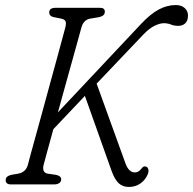

<svg xmlns="http://www.w3.org/2000/svg" viewBox="-20 -731 765 761"><path d="M152.5 -76Q146 -46.5 170 -42.5L202 -38Q222.5 -33.5 222.5 -20.5Q222.5 -10 214.2 -5Q206 0 195 0H24Q2.5 0 2.5 -17Q2.5 -33 25 -38L51 -42.5Q82.5 -48 90.5 -78Q93 -88.5 102 -121.2Q111 -154 124 -201Q137 -248 151.8 -302.2Q166.5 -356.5 181.2 -410Q196 -463.5 208.5 -509.5Q221 -555.5 229.2 -586.2Q237.5 -617 239.5 -624.5Q243 -640.5 239.5 -647.2Q236 -654 223.5 -657L191 -663.5Q175 -668 175 -681.5Q175 -700 200 -700H377Q395.5 -700 395.5 -684.5Q395.5 -668 372.5 -663L336.5 -657Q311 -652 302.5 -621.5Q300.5 -614 291.5 -581.2Q282.5 -548.5 269 -500.2Q255.5 -452 240 -396Q224.5 -340 209.5 -285.5L539 -636Q576.5 -676 609.5 -693.5Q642.5 -711 677 -711Q699.5 -711 712.5 -698.8Q725.5 -686.5 725 -669Q725 -648.5 714.2 -638.5Q703.5 -628.5 687 -628.5Q670 -628.5 657.5 -633.8Q645 -639 629 -639Q614 -639 593 -629Q572 -619 548.5 -594.5L363 -399.5L478 -81.5Q491 -47.5 515 -47.5Q529 -47.5 540 -62Q549.5 -75.5 560.5 -70Q566 -67.5 568 -59.2Q570 -51 565.5 -40Q556 -17.5 536.5 -3.8Q517 10 491 10Q466 10 450.2 -5Q434.5 -20 422.5 -53L316.5 -351L191.5 -219Q176.5 -165 165.8 -125.5Q155 -86 152.5 -76Z"/></svg>

Font: Fraunces 144pt S100 Light
Style: Italic
Weight: 300
Italic angle: -16°
Version: Version 1.000; ttfautohint (v1.8.3)